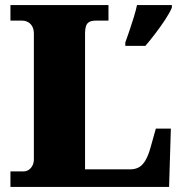

<svg xmlns="http://www.w3.org/2000/svg" viewBox="-20 -734 717 754"><path d="M21 0V-61H74Q83 -61 92 -66.5Q101 -72 107 -83Q113 -94 113 -109V-602Q113 -619 106.5 -630.5Q100 -642 89.5 -647.5Q79 -653 66 -653H21V-714H406V-653H357Q339 -653 330 -647.5Q321 -642 317.5 -631Q314 -620 314 -604V-69H492Q510 -69 524.5 -76.5Q539 -84 550.5 -103Q562 -122 571 -154L592 -229H651L644 0ZM472 -567Q479 -586 488 -612.5Q497 -639 505.5 -666.5Q514 -694 518 -714H655V-704Q646 -683 628.5 -656.5Q611 -630 590.5 -603Q570 -576 551 -554H472Z"/></svg>

Font: Noto Serif Gujarati Black
Style: Regular
Weight: 900
Version: Version 2.102